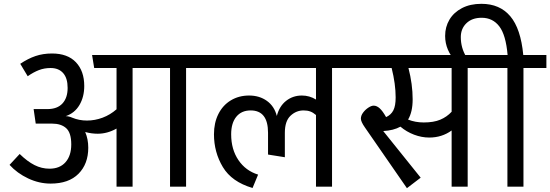

<svg xmlns="http://www.w3.org/2000/svg" viewBox="-20 -977 2880 1005"><path d="M1074 -621H954V0H870V-621H674V0H590V-304Q542 -277 491 -277Q459 -277 426 -286Q442 -249 442 -204Q442 -119 391 -67.5Q340 -16 245 -16Q185 -16 127.5 -43Q70 -70 30 -114L83 -171Q123 -132 160.5 -113Q198 -94 239 -94Q293 -94 323 -128Q353 -162 353 -221Q353 -282 326.5 -306Q300 -330 252 -330H167L156 -406H228Q280 -406 307 -435.5Q334 -465 334 -517Q334 -568 310.5 -594.5Q287 -621 245 -621Q212 -621 183.5 -610Q155 -599 125 -578L86 -643Q126 -670 165.5 -683.5Q205 -697 252 -697Q334 -697 377.5 -651Q421 -605 421 -527Q421 -470 396 -427.5Q371 -385 324 -369Q340 -369 358 -361Q394 -346 435 -346Q477 -346 517 -361Q557 -376 590 -405V-621H473L462 -689H1074Z M1838 -621H1718V0H1634V-375Q1619 -388 1604 -393.5Q1589 -399 1569 -399Q1530 -399 1500.5 -371Q1471 -343 1471 -282V-154L1383 -168V-282Q1383 -399 1292 -399Q1244 -399 1217 -366Q1190 -333 1190 -274Q1190 -195 1228 -139Q1266 -83 1331 -63L1302 7Q1193 -25 1146.5 -102.5Q1100 -180 1100 -274Q1100 -334 1123 -380Q1146 -426 1188 -451.5Q1230 -477 1284 -477Q1338 -477 1377 -449Q1416 -421 1429 -370Q1442 -421 1477.5 -449Q1513 -477 1560 -477Q1600 -477 1634 -456V-621H1034V-689H1838Z M2548 -621H2428V0H2344V-294Q2293 -257 2227 -257Q2187 -257 2147.5 -272Q2108 -287 2076 -314Q2040 -294 1986 -291L2182 -47L2110 8L1890 -310Q1869 -340 1869 -356Q1869 -372 1880.5 -387.5Q1892 -403 1908 -413.5Q1924 -424 1936 -424Q1952 -424 1967.5 -410Q1983 -396 2001 -364Q2027 -376 2039 -399.5Q2051 -423 2051 -467Q2051 -537 2030 -621H1798V-689H2548ZM2344 -621H2118Q2140 -536 2140 -457Q2140 -391 2116 -351Q2154 -336 2198 -336Q2250 -336 2284.5 -350.5Q2319 -365 2344 -392Z M2840 -621H2720V0H2636V-621H2519V-689H2637Q2628 -794 2593.5 -839Q2559 -884 2501 -884Q2451 -884 2421.5 -855.5Q2392 -827 2392 -783Q2392 -726 2421 -679L2362 -661Q2339 -683 2324.5 -717Q2310 -751 2310 -789Q2310 -836 2332.5 -874Q2355 -912 2398 -934.5Q2441 -957 2500 -957Q2596 -957 2651 -892Q2706 -827 2719 -689H2840Z"/></svg>

Font: FiraGO
Style: Regular
Weight: 400
Designer: bBox Type
Foundry: bBox Type GmbH
Version: Version 1.001;April 20, 2020;FontCreator 12.0.0.2555 64-bit